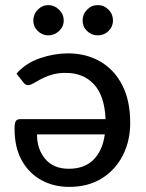

<svg xmlns="http://www.w3.org/2000/svg" viewBox="-20 -725 570 752"><path d="M251 7Q190 7 141.5 -19.8Q93 -46.5 65 -97.2Q37 -148 37 -220.5Q37 -243 42 -250.8Q47 -258.5 60.5 -258.5H393.5Q389.5 -350 348 -394.8Q306.5 -439.5 238 -439.5Q209.5 -439.5 188 -433.8Q166.5 -428 150 -420Q133.5 -412 121.5 -404.5Q112 -399 104.2 -395.2Q96.5 -391.5 90.5 -391.5Q79.5 -391.5 72.5 -401L44.5 -436.5Q81 -478 136.5 -497Q192 -516 246 -516Q316.5 -516 371.5 -484.8Q426.5 -453.5 458.2 -392.8Q490 -332 490 -244Q490 -173.5 461.2 -116.8Q432.5 -60 379 -26.5Q325.5 7 251 7ZM249.5 -64Q310.5 -64 346 -99.2Q381.5 -134.5 390.5 -198.5H125Q125 -140 157.5 -102Q190 -64 249.5 -64ZM169 -586.5Q145.5 -586.5 128 -603.5Q110.5 -620.5 110.5 -644.5Q110.5 -669.5 128 -687.2Q145.5 -705 169 -705Q193 -705 211.2 -687.2Q229.5 -669.5 229.5 -644.5Q229.5 -620.5 211.2 -603.5Q193 -586.5 169 -586.5ZM363 -586.5Q338.5 -586.5 321 -603.5Q303.5 -620.5 303.5 -644.5Q303.5 -669.5 321 -687.2Q338.5 -705 363 -705Q387.5 -705 405 -687.2Q422.5 -669.5 422.5 -644.5Q422.5 -620.5 405 -603.5Q387.5 -586.5 363 -586.5Z"/></svg>

Font: Verano Sans Medium
Style: Regular
Weight: 500
Designer: Lukasz Dziedzic with Adam Twardoch and Botio Nikoltchev
Foundry: tyPoland Lukasz Dziedzic
Version: Version 3.001;December 28, 2019;FontCreator 12.0.0.2547 64-b